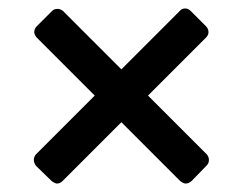

<svg xmlns="http://www.w3.org/2000/svg" viewBox="-20 -529 575 454"><path d="M115 -95Q110 -95 102 -101L65 -137Q60 -144 60 -151Q60 -158 65 -164L204 -303L67 -440Q61 -447 61 -453Q61 -461 67 -467L103 -503Q108 -508 116 -508Q123 -508 129 -503L267 -365L405 -503Q410 -509 418 -509Q425 -509 431 -503L467 -467Q473 -461 473 -453Q473 -446 467 -440L330 -303L469 -164Q474 -158 474 -151Q474 -143 469 -138L433 -101Q426 -95 419 -95Q414 -95 406 -101L267 -240L128 -101Q122 -95 115 -95Z"/></svg>

Font: Miriam Libre SemiBold
Style: Regular
Weight: 600
Version: Version 2.000